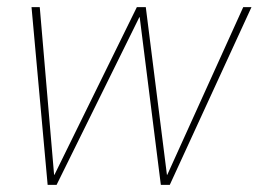

<svg xmlns="http://www.w3.org/2000/svg" viewBox="-20 -516 722 536"><path d="M113 0 68 -496H91L131 -28H132L362 -496H387L446 -28H447L659 -496H682L454 0H429L370 -468H369L138 0Z"/></svg>

Font: DM Sans 28pt Thin
Style: Italic
Weight: 250
Italic angle: -10°
Version: Version 4.004;gftools[0.9.30]